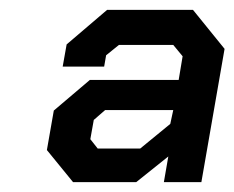

<svg xmlns="http://www.w3.org/2000/svg" viewBox="-20 -720 475 389"><path d="M75 -416 89 -496 162 -558H342L350 -606L331 -629H221L195 -608L191 -585H107L115 -630L197 -700H371L435 -621L388 -351H312L321 -403L256 -351H128ZM264 -419 325 -469 331 -497H193L170 -477L163 -438L178 -419Z"/></svg>

Font: Chakra Petch Medium
Style: Italic
Weight: 500
Italic angle: -10°
Designer: Katatrad Aksorn Co.,Ltd.
Foundry: Cadson Demak Co.,Ltd.
Version: Version 1.000; ttfautohint (v1.6)